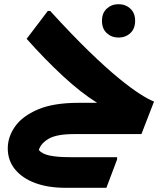

<svg xmlns="http://www.w3.org/2000/svg" viewBox="-20 -639 782 915"><path d="M334 0Q249 0 211.5 22.5Q174 45 165 76Q181 95 217.5 102.5Q254 110 312 110H538V121L487 256H292Q210 256 148.5 233.5Q87 211 52 168.5Q17 126 17 68Q17 13 52 -36.5Q87 -86 161 -117.5Q235 -149 354 -149H443Q367 -196 280.5 -276Q194 -356 107 -454L208 -587H219Q323 -473 404 -394.5Q485 -316 545 -267Q605 -218 646.5 -191.5Q688 -165 714 -155L654 0ZM545 -460Q512 -460 489 -481Q466 -502 466 -540Q466 -577 489 -598Q512 -619 545 -619Q578 -619 601 -598Q624 -577 624 -540Q624 -502 601 -481Q578 -460 545 -460Z"/></svg>

Font: Kufam
Style: Bold
Weight: 700
Designer: Wael Morcos, Artur Schmal
Foundry: Original Type
Version: Version 1.300; ttfautohint (v1.8.3)